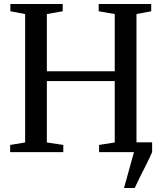

<svg xmlns="http://www.w3.org/2000/svg" viewBox="-20 -763 811 963"><path d="M602 180 652 0 634 -49H743V0Q729.5 30.5 714 61.5Q698.5 92.5 683.2 122.5Q668 152.5 655.5 180ZM106 -48.5V-692.5L32 -706.5V-743H294.5V-706.5L215 -692.5V-405.5H555.5V-692.5L475 -706.5V-743H738.5V-706.5L664.5 -692.5V-48.5L740 -36V0H477V-36L555.5 -48.5V-356.5H215V-48.5L297.5 -36V0H31V-36Z"/></svg>

Font: Merriweather 72pt
Style: Regular
Weight: 400
Version: Version 2.100